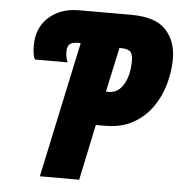

<svg xmlns="http://www.w3.org/2000/svg" viewBox="-52 -763 767 812"><g transform="rotate(5 332.0 -357.0)"><path d="M147 0 270 -576.2H258.8Q233.4 -576.2 223.1 -566.4Q212.9 -556.6 212.9 -534.2Q212.9 -524.4 215.1 -511.7Q217.3 -499 222.2 -490.2H83Q73.2 -508.3 73.2 -548.8Q73.2 -624.5 123 -669.2Q172.9 -713.9 251 -713.9H473.1Q575.2 -713.9 619.6 -666.7Q664.1 -619.6 664.1 -543Q664.1 -491.7 649.4 -437.7Q634.8 -383.8 603.3 -338.4Q571.8 -293 522.2 -264.9Q472.7 -236.8 402.8 -236.8H363.8L314 0ZM394 -380.9H405.8Q445.8 -380.9 469 -420.2Q492.2 -459.5 492.2 -521Q492.2 -550.3 480.2 -560.1Q468.3 -569.8 443.8 -569.8H435.1Z"/></g></svg>

Font: Open Sans Condensed ExtraBold
Style: Italic
Weight: 800
Width: 3
Italic angle: -12°
Designer: Monotype Design Team
Foundry: Monotype Imaging Inc.
Version: Version 3.003; ttfautohint (v1.8.4)